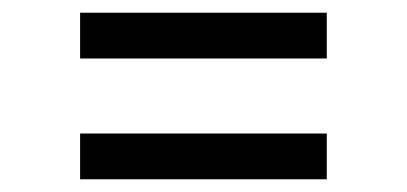

<svg xmlns="http://www.w3.org/2000/svg" viewBox="-20 -462 640 302"><path d="M494 -442V-370H106V-442ZM494 -252V-180H106V-252Z"/></svg>

Font: Fira Mono
Style: Regular
Weight: 400
Designer: Carrois Corporate & Edenspiekermann AG
Foundry: Carrois Corporate GbR & Edenspiekermann AG
Version: Version 3.206;PS 003.206;hotconv 1.0.70;makeotf.lib2.5.58329